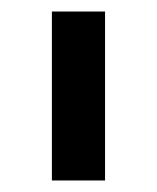

<svg xmlns="http://www.w3.org/2000/svg" viewBox="-20 -720 272 333"><path d="M70 -407V-700H162.2V-407Z"/></svg>

Font: MuseoModerno Thin
Style: Regular
Weight: 100
Designer: Pablo Cosgaya, Héctor Gatti, Marcela Romero, and the Authors of The MuseoModerno Project.
Foundry: Omnibus-Type Team
Version: Version 1.003